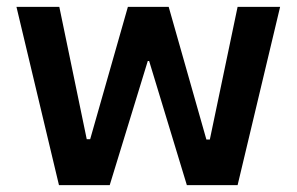

<svg xmlns="http://www.w3.org/2000/svg" viewBox="-20 -540 865 560"><path d="M152 0H300L411 -362H415L525 0H673L797 -520H673L592 -133H582L472 -520H353L243 -134H233L153 -520H28Z"/></svg>

Font: Fixel Display SemiBold
Style: Regular
Weight: 600
Designer: AlfaBravo + MacPaw
Foundry: Kyrylo Tkachov, Marchela Mozhyna, Serhii Makarenko, Maria Weinstein, Zakhar Kryvoshyya
Version: Version 1.211